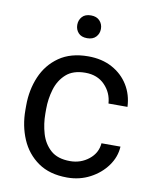

<svg xmlns="http://www.w3.org/2000/svg" viewBox="-82 -783 688 855"><g transform="rotate(10 261.5 -355.5)"><path d="M280.3 -64.5Q328.6 -64.5 365 -93.5Q401.4 -122.6 404.8 -167H490.7Q488.3 -120.1 459.2 -79.8Q430.2 -39.6 383.3 -14.9Q336.4 9.8 280.3 9.8Q200.7 9.8 148.7 -26.6Q96.7 -63 71 -123Q45.4 -183.1 45.4 -253.9V-274.4Q45.4 -345.2 71 -405.3Q96.7 -465.3 148.9 -501.7Q201.2 -538.1 280.3 -538.1Q342.3 -538.1 388.7 -512.9Q435.1 -487.8 461.7 -444.6Q488.3 -401.4 490.7 -346.7H404.8Q401.4 -395.5 367.9 -429.7Q334.5 -463.9 280.3 -463.9Q224.6 -463.9 193.1 -435.5Q161.6 -407.2 148.7 -363.8Q135.7 -320.3 135.7 -274.4V-253.9Q135.7 -207.5 148.4 -164.1Q161.1 -120.6 192.6 -92.5Q224.1 -64.5 280.3 -64.5ZM207 -668Q207 -689.5 220.5 -704.6Q233.9 -719.7 260.3 -719.7Q286.1 -719.7 300 -704.6Q314 -689.5 314 -668Q314 -646.5 300 -631.6Q286.1 -616.7 260.3 -616.7Q233.9 -616.7 220.5 -631.6Q207 -646.5 207 -668Z"/></g></svg>

Font: Vazirmatn RD FD
Style: Regular
Weight: 400
Designer: Saber Rastikerdar
Foundry: Saber Rastikerdar
Version: Version 33.003